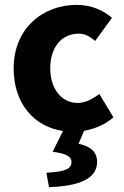

<svg xmlns="http://www.w3.org/2000/svg" viewBox="-20 -528 507 787"><path d="M302 61 325 8C366 1 409 -16 445 -47L387 -143C361 -123 330 -106 298 -106C234 -106 186 -162 186 -248C186 -334 232 -390 303 -390C326 -390 346 -381 370 -360L439 -455C402 -486 355 -508 294 -508C157 -508 36 -413 36 -248C36 -101 121 -9 238 9L196 94C257 102 273 116 273 136C273 164 248 176 170 180L181 239C306 235 378 204 378 136C378 94 352 73 302 61Z"/></svg>

Font: Cambridge Sans Bold
Style: Regular
Weight: 700
Version: Version 2.020;PS 002.020;hotconv 1.0.88;makeotf.lib2.5.64775